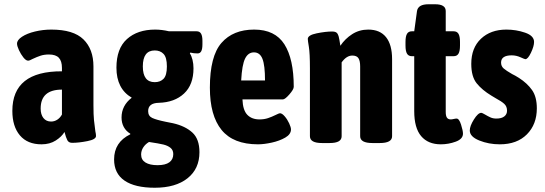

<svg xmlns="http://www.w3.org/2000/svg" viewBox="-20 -670 2559 902"><path d="M38 -149Q38 -336 271 -335V-351Q271 -383 256.5 -398.5Q242 -414 210 -414Q188 -414 171 -408.5Q154 -403 133 -393Q119 -385 112 -385Q102 -385 90 -400Q78 -415 69 -434.5Q60 -454 60 -465Q60 -482 83.5 -497.5Q107 -513 144.5 -522Q182 -531 221 -531Q325 -531 372 -485Q419 -439 419 -358V-176Q419 -130 421.5 -106Q424 -82 428 -53Q431 -40 431 -31Q431 -15 390.5 -7Q350 1 319 1Q303 1 296.5 -11Q290 -23 283 -50Q270 -28 242 -10Q214 8 175 8Q109 8 73.5 -34Q38 -76 38 -149ZM271 -132V-249Q171 -249 171 -160Q171 -132 184 -115.5Q197 -99 220 -99Q236 -99 249.5 -108Q263 -117 271 -132Z M516 79Q516 -2 592 -39V-42Q572 -54 561.5 -73.5Q551 -93 551 -118Q551 -174 599 -211Q527 -253 527 -352Q527 -442 576.5 -486.5Q626 -531 709 -531Q740 -531 774 -523H904Q918 -523 924.5 -512Q931 -501 931 -478V-462Q931 -440 925.5 -429.5Q920 -419 908 -419Q890 -419 874 -423L872 -419Q880 -407 884.5 -388.5Q889 -370 889 -349Q889 -272 844.5 -230.5Q800 -189 726 -187Q676 -186 676 -148Q676 -125 695 -116Q714 -107 758 -98Q784 -93 793 -91Q850 -78 883.5 -47.5Q917 -17 917 45Q917 123 861 167.5Q805 212 707 212Q614 212 565 178.5Q516 145 516 79ZM764 -358Q764 -400 748.5 -416.5Q733 -433 707 -433Q651 -433 651 -358Q651 -284 707 -284Q733 -284 748.5 -300Q764 -316 764 -358ZM794 54Q794 35 781 24.5Q768 14 747.5 9Q727 4 680 -3Q663 7 653 22.5Q643 38 643 56Q643 81 663.5 93.5Q684 106 720 106Q757 106 775.5 92.5Q794 79 794 54Z M966 -258Q966 -406 1020.5 -468.5Q1075 -531 1174 -531Q1272 -531 1316 -462Q1360 -393 1360 -262Q1360 -250 1339.5 -226.5Q1319 -203 1309 -203H1119Q1121 -152 1142 -130.5Q1163 -109 1199 -109Q1221 -109 1239 -115Q1257 -121 1274 -129.5Q1291 -138 1295 -138Q1305 -138 1317.5 -123.5Q1330 -109 1338.5 -90.5Q1347 -72 1347 -62Q1347 -39 1320 -23.5Q1293 -8 1256.5 0Q1220 8 1192 8Q1076 8 1021 -59.5Q966 -127 966 -258ZM1225 -292Q1225 -363 1213 -393.5Q1201 -424 1173 -424Q1146 -424 1131.5 -395Q1117 -366 1113 -292Z M1436 -30V-349Q1436 -420 1431 -450Q1426 -480 1426 -487Q1426 -505 1468 -513.5Q1510 -522 1541 -522Q1560 -522 1566 -511Q1572 -500 1574.5 -482.5Q1577 -465 1579 -455Q1601 -488 1634.5 -509.5Q1668 -531 1710 -531Q1765 -531 1793.5 -495.5Q1822 -460 1822 -392V-30Q1822 2 1764 2H1730Q1672 2 1672 -30V-358Q1672 -384 1664 -396.5Q1656 -409 1635 -409Q1608 -409 1585 -377V-30Q1585 -14 1571 -6Q1557 2 1528 2H1493Q1436 2 1436 -30Z M1926 -148V-406H1915Q1899 -406 1892 -418Q1885 -430 1885 -456V-473Q1885 -499 1892 -511Q1899 -523 1915 -523H1926L1939 -618Q1944 -650 1993 -650H2024Q2074 -650 2074 -618V-523H2111Q2127 -523 2134 -511Q2141 -499 2141 -473V-456Q2141 -430 2134 -418Q2127 -406 2111 -406H2074V-144Q2074 -126 2079.5 -117.5Q2085 -109 2098 -109Q2103 -109 2111.5 -111Q2120 -113 2125 -113Q2137 -113 2146 -84.5Q2155 -56 2155 -42Q2155 -17 2121 -4.5Q2087 8 2051 8Q1991 8 1958.5 -30.5Q1926 -69 1926 -148Z M2187 -57Q2187 -78 2206.5 -109Q2226 -140 2241 -140Q2245 -140 2258.5 -132Q2272 -124 2284 -118.5Q2296 -113 2312 -113Q2336 -113 2349 -123Q2362 -133 2362 -150Q2362 -170 2349 -182Q2336 -194 2308 -209L2288 -221Q2245 -247 2219.5 -278.5Q2194 -310 2194 -370Q2194 -445 2239.5 -488Q2285 -531 2359 -531Q2405 -531 2447 -516.5Q2489 -502 2489 -473Q2489 -453 2474.5 -422.5Q2460 -392 2448 -392Q2445 -392 2425 -401Q2405 -410 2384 -410Q2334 -410 2334 -376Q2334 -359 2346 -348.5Q2358 -338 2386 -322Q2399 -316 2418 -304Q2457 -279 2479.5 -247Q2502 -215 2502 -161Q2502 -86 2455.5 -39Q2409 8 2328 8Q2276 8 2231.5 -10Q2187 -28 2187 -57Z"/></svg>

Font: Asap Condensed
Style: Bold
Weight: 700
Designer: Pablo Cosgaya
Foundry: Omnibus-Type
Version: Version 1.010; ttfautohint (v1.8)